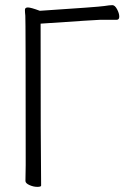

<svg xmlns="http://www.w3.org/2000/svg" viewBox="-20 -723 540 747"><path d="M140 -1Q140 4 125 4Q110 4 94.5 -3Q79 -10 79 -19L80 -81Q80 -649 78.5 -662Q77 -675 77 -684.5Q77 -694 88.5 -694Q100 -694 135 -681Q363 -696 385 -699.5Q407 -703 417 -703Q427 -703 435.5 -687Q444 -671 444 -658.5Q444 -646 434 -646H370Q358 -646 138 -631V-626Q138 -149 140 -1Z"/></svg>

Font: LXGW WenKai Mono TC Light
Style: Regular
Weight: 300
Designer: LXGW / Fontworks Inc.
Foundry: LXGW / Fontworks Inc.
Version: Version 1.330